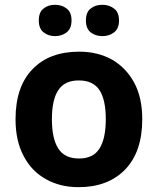

<svg xmlns="http://www.w3.org/2000/svg" viewBox="-20 -772 659 802"><path d="M574.2 -273.9Q574.2 -138.2 502.9 -64Q431.2 9.8 308.1 9.8Q231 9.8 172.4 -23.4Q112.8 -55.7 79.1 -119.6Q44.9 -183.1 44.9 -273.9Q44.9 -410.6 116.2 -483.4Q186.5 -556.2 311 -556.2Q387.2 -556.2 447.3 -523.4Q505.9 -489.7 540 -427.7Q574.2 -365.2 574.2 -273.9ZM196.8 -273.9Q196.8 -192.9 223.6 -151.4Q250 -109.9 310.1 -109.9Q369.1 -109.9 395.5 -151.4Q421.9 -193.4 421.9 -273.9Q421.9 -355.5 395.5 -395.5Q369.1 -436 309.1 -436Q250 -436 223.6 -395.5Q196.8 -355.5 196.8 -273.9ZM142.1 -686Q142.1 -722.2 162.1 -736.3Q180.7 -752 210 -752Q238.3 -752 258.3 -736.3Q278.8 -721.7 278.8 -686Q278.8 -652.8 258.3 -636.7Q237.3 -621.1 210 -621.1Q182.1 -621.1 162.1 -636.7Q142.1 -652.8 142.1 -686ZM338.9 -686Q338.9 -721.7 358.9 -736.3Q377.9 -752 407.7 -752Q436 -752 456.1 -736.3Q477.1 -721.7 477.1 -686Q477.1 -652.8 456.5 -636.7Q435.5 -621.1 407.7 -621.1Q378.9 -621.1 358.9 -636.7Q338.9 -652.8 338.9 -686Z"/></svg>

Font: Droid Sans Thai
Style: Bold
Weight: 700
Designer: Steve Matteson
Foundry: Ascender Corporation
Version: Version 1.00